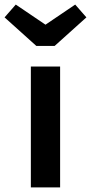

<svg xmlns="http://www.w3.org/2000/svg" viewBox="-58 -820 398 840"><path d="M141 -712 11 -800 -38 -744 101 -619H181L320 -744L271 -800ZM77 -529V0H205V-529Z"/></svg>

Font: Fira Sans Medium
Style: Regular
Weight: 500
Designer: Carrois Corporate & Edenspiekermann AG
Foundry: Carrois Corporate GbR & Edenspiekermann AG
Version: Version 4.203